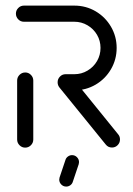

<svg xmlns="http://www.w3.org/2000/svg" viewBox="-20 -539 485 701"><path d="M71.9 0Q60 0 51.3 -8.7Q42.6 -17.4 42.6 -29.6V-244.8Q42.6 -257 51.3 -265.7Q60 -274.4 72.2 -274.4Q84.1 -274.4 92.8 -265.7Q101.5 -257 101.5 -244.8V-29.6Q101.5 -17.4 92.8 -8.7Q84.1 0 71.9 0ZM418.1 -30Q418.1 -17.8 409.6 -9.1Q401.1 -0.4 388.9 -0.4Q381.9 -0.4 376.1 -3.1Q370.4 -5.9 366.3 -11.1L196.7 -220Q190.4 -228.1 190.4 -238.5Q190.4 -250.7 198.9 -259.4Q207.4 -268.1 219.6 -268.1Q233.3 -268.1 242.6 -257L411.5 -48.5Q418.1 -40.7 418.1 -30ZM190.4 -238.9Q190.4 -250.7 198.9 -259.4Q207.4 -268.1 219.6 -268.1H251.5Q277.4 -268.1 299.4 -281.1Q321.5 -294.1 334.3 -316.1Q347 -338.1 347 -364.1Q347 -390 334.3 -411.9Q321.5 -433.7 299.4 -446.7Q277.4 -459.6 251.5 -459.6H67.4Q55.2 -459.6 46.7 -468.3Q38.1 -477 38.1 -489.3Q38.1 -501.1 46.7 -509.8Q55.2 -518.5 67.4 -518.5H251.5Q293.7 -518.5 329.1 -497.8Q364.4 -477 385.2 -441.5Q405.9 -405.9 405.9 -364.1Q405.9 -321.9 385.2 -286.3Q364.4 -250.7 329.1 -230Q293.7 -209.3 251.5 -209.3H219.6Q207.4 -209.3 198.9 -218Q190.4 -226.7 190.4 -238.9ZM196.3 116.7Q196.3 113.3 197.4 109.3L218.9 45.2Q221.1 37.4 228 32.4Q234.8 27.4 243 27.4Q253.7 27.4 261.1 35Q268.5 42.6 268.5 53Q268.5 56.7 267.4 60.4L245.9 124.4Q243.7 132.2 236.9 137.2Q230 142.2 221.9 142.2Q211.1 142.2 203.7 134.6Q196.3 127 196.3 116.7Z"/></svg>

Font: 26F Galaxy Sans Medium
Style: Regular
Weight: 500
Designer: C₂₉H₂₅N₃O₅
Version: Version 1.100